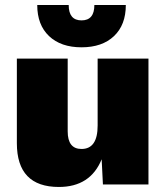

<svg xmlns="http://www.w3.org/2000/svg" viewBox="-20 -733 659 763"><path d="M480 -713Q480 -634 433 -589.5Q386 -545 304 -545Q222 -545 175 -589.5Q128 -634 128 -713H253Q253 -652 304 -652Q355 -652 355 -713ZM214 10Q47 10 47 -164V-500H249V-211Q249 -141 304 -141Q368 -141 368 -234V-500H570V0H389L384 -100Q339 10 214 10Z"/></svg>

Font: Elaine Sans ExtraBold
Style: Regular
Weight: 800
Designer: Wei Huang
Foundry: Wei Huang
Version: Version 2.001;December 24, 2019;FontCreator 12.0.0.2547 64-b